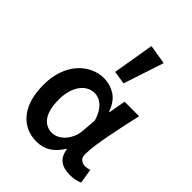

<svg xmlns="http://www.w3.org/2000/svg" viewBox="-233 -934 1066 1066"><g transform="rotate(45 300.0 -401.5)"><path d="M246 12Q157 12 103.5 -53.5Q50 -119 50 -240Q50 -302 67.5 -351Q85 -400 114.5 -433.5Q144 -467 182.5 -485Q221 -503 262 -503Q309 -503 350 -478Q391 -453 414 -390H417L435 -491H549Q539 -446 528 -395.5Q517 -345 507.5 -296Q498 -247 492 -204Q486 -161 486 -130Q486 -105 500 -93.5Q514 -82 534 -82Q549 -82 568 -89L582 -3Q570 3 551.5 7.5Q533 12 507 12Q459 12 430.5 -9Q402 -30 395 -78H392Q363 -32 327.5 -10Q292 12 246 12ZM272 -83Q292 -83 311.5 -93Q331 -103 346.5 -120.5Q362 -138 372.5 -161.5Q383 -185 385 -212L392 -300Q383 -331 370.5 -351.5Q358 -372 343.5 -384.5Q329 -397 313.5 -402.5Q298 -408 284 -408Q262 -408 241.5 -398Q221 -388 204.5 -367Q188 -346 178 -314.5Q168 -283 168 -241Q168 -163 195.5 -123Q223 -83 272 -83ZM359 -559 281 -571 322 -815 437 -796Z"/></g></svg>

Font: Source Code Pro Semibold
Style: Regular
Weight: 600
Monospace: yes
Designer: Paul D. Hunt, Teo Tuominen
Foundry: Adobe Systems Incorporated
Version: Version 2.030;PS 1.000;hotconv 16.6.51;makeotf.lib2.5.65220